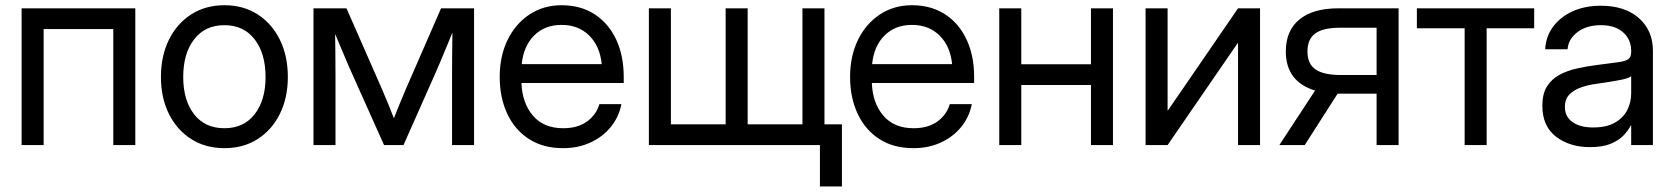

<svg xmlns="http://www.w3.org/2000/svg" viewBox="-20 -547 6314 724"><path d="M490.2 -515.6V0H407.2V-437.5H144.5V0H61.5V-515.6Z M826.2 11.7Q754.9 11.7 700.9 -22.7Q647 -57.1 616.9 -117.7Q586.9 -178.2 586.9 -256.8Q586.9 -335.9 616.9 -397Q647 -458 700.9 -492.7Q754.9 -527.3 826.2 -527.3Q897.9 -527.3 951.7 -492.7Q1005.4 -458 1035.4 -397Q1065.4 -335.9 1065.4 -256.8Q1065.4 -178.2 1035.4 -117.7Q1005.4 -57.1 951.7 -22.7Q897.9 11.7 826.2 11.7ZM826.2 -63.5Q899.4 -63.5 940.4 -116.5Q981.4 -169.4 981.4 -256.8Q981.4 -345.2 940.2 -398.7Q898.9 -452.1 826.2 -452.1Q753.4 -452.1 712.2 -398.9Q670.9 -345.7 670.9 -256.8Q670.9 -168.9 711.9 -116.2Q752.9 -63.5 826.2 -63.5Z M1162.1 0V-515.6H1286.6L1420.4 -210.9Q1433.6 -180.7 1444.3 -154.1Q1455.1 -127.4 1465.3 -101.1Q1476.1 -127.4 1486.6 -154.1Q1497.1 -180.7 1510.3 -210.9L1643.1 -515.6H1767.6V0H1684.6V-260.7Q1684.6 -315.9 1685.1 -352.1Q1685.5 -388.2 1686 -424.3Q1670.4 -386.7 1654.5 -347.9Q1638.7 -309.1 1617.7 -261.7L1501.5 0H1428.2L1311 -261.7Q1290.5 -307.1 1274.9 -345Q1259.3 -382.8 1243.7 -418.9Q1244.1 -384.3 1244.6 -349.1Q1245.1 -314 1245.1 -260.7V0Z M2103.5 11.7Q2027.8 11.7 1974.4 -22.9Q1920.9 -57.6 1892.6 -118.4Q1864.3 -179.2 1864.3 -256.8Q1864.3 -335.4 1894 -396.5Q1923.8 -457.5 1976.6 -492.4Q2029.3 -527.3 2097.7 -527.3Q2169.4 -527.3 2222.2 -493.2Q2274.9 -459 2303.5 -397.9Q2332 -336.9 2332 -256.8V-233.9H1946.3Q1949.2 -158.2 1989.7 -110.8Q2030.3 -63.5 2103.5 -63.5Q2158.7 -63.5 2193.6 -88.9Q2228.5 -114.3 2240.2 -154.3H2323.2Q2313.5 -105 2282.7 -67.6Q2252 -30.3 2205.8 -9.3Q2159.7 11.7 2103.5 11.7ZM1947.3 -305.2H2249Q2242.2 -373 2201.7 -413.1Q2161.1 -453.1 2097.7 -453.1Q2034.2 -453.1 1994.1 -413.1Q1954.1 -373 1947.3 -305.2Z M2426.8 -515.6H2509.8V-78.1H2716.3V-515.6H2799.3V-78.1H3005.9V-515.6H3088.9V0H2426.8ZM3071.8 156.2V0H3035.6V-78.1H3154.8V156.2Z M3424.8 11.7Q3349.1 11.7 3295.7 -22.9Q3242.2 -57.6 3213.9 -118.4Q3185.5 -179.2 3185.5 -256.8Q3185.5 -335.4 3215.3 -396.5Q3245.1 -457.5 3297.9 -492.4Q3350.6 -527.3 3418.9 -527.3Q3490.7 -527.3 3543.5 -493.2Q3596.2 -459 3624.8 -397.9Q3653.3 -336.9 3653.3 -256.8V-233.9H3267.6Q3270.5 -158.2 3311 -110.8Q3351.6 -63.5 3424.8 -63.5Q3480 -63.5 3514.9 -88.9Q3549.8 -114.3 3561.5 -154.3H3644.5Q3634.8 -105 3604 -67.6Q3573.2 -30.3 3527.1 -9.3Q3481 11.7 3424.8 11.7ZM3268.6 -305.2H3570.3Q3563.5 -373 3522.9 -413.1Q3482.4 -453.1 3418.9 -453.1Q3355.5 -453.1 3315.4 -413.1Q3275.4 -373 3268.6 -305.2Z M3831.1 -515.6V-304.7H4093.8V-515.6H4176.8V0H4093.8V-226.6H3831.1V0H3748V-515.6Z M4731.4 0H4648.4V-384.3H4647L4382.8 0H4299.8V-515.6H4382.8V-130.9H4384.3L4648.4 -515.6H4731.4Z M5253.9 0H5170.9V-193.8H5029.3Q5026.9 -193.8 5023.9 -193.8L4899.9 0H4804.2L4939 -205.6Q4828.6 -239.3 4828.6 -353Q4828.6 -431.6 4879.9 -473.6Q4931.2 -515.6 5025.9 -515.6H5253.9ZM5170.9 -264.2V-442.4H5032.7Q4969.2 -442.4 4939.7 -420.9Q4910.2 -399.4 4910.2 -353Q4910.2 -306.6 4940.4 -285.4Q4970.7 -264.2 5036.1 -264.2Z M5502.9 0V-440.4H5322.8V-515.6H5765.1V-440.4H5585.9V0Z M5975.6 7.8Q5898.9 7.8 5847.4 -31.7Q5795.9 -71.3 5795.9 -148.4Q5795.9 -192.9 5813.2 -220.7Q5830.6 -248.5 5859.6 -264.4Q5888.7 -280.3 5925.5 -288.6Q5962.4 -296.9 6001 -301.8Q6050.3 -308.6 6078.6 -312Q6106.9 -315.4 6118.9 -323.2Q6130.9 -331.1 6130.9 -350.6V-355.5Q6130.9 -397.5 6100.8 -424.8Q6070.8 -452.1 6016.6 -452.1Q5962.9 -452.1 5928.5 -426Q5894 -399.9 5891.1 -361.3H5806.6Q5809.1 -408.7 5835.9 -445.6Q5862.8 -482.4 5909.2 -503.9Q5955.6 -525.4 6016.6 -525.4Q6106.9 -525.4 6159.9 -478.8Q6212.9 -432.1 6212.9 -355.5V0H6130.9V-73.2H6128.9Q6119.6 -54.7 6101.6 -35.9Q6083.5 -17.1 6053 -4.6Q6022.5 7.8 5975.6 7.8ZM5987.3 -66.4Q6038.1 -66.4 6069.8 -84.7Q6101.6 -103 6116.2 -132.3Q6130.9 -161.6 6130.9 -195.3V-259.8Q6121.6 -251 6081.5 -243.9Q6041.5 -236.8 5997.1 -230.5Q5967.3 -226.6 5940.7 -217Q5914.1 -207.5 5897.5 -190.2Q5880.9 -172.9 5880.9 -143.6Q5880.9 -107.4 5909.4 -86.9Q5938 -66.4 5987.3 -66.4Z"/></svg>

Font: Inter Display
Style: Regular
Weight: 400
Designer: Rasmus Andersson
Foundry: rsms
Version: Version 4.001;git-9221beed3